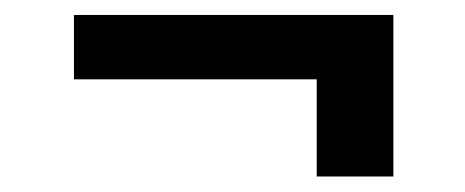

<svg xmlns="http://www.w3.org/2000/svg" viewBox="-20 -413 606 250"><path d="M492.2 -393.5V-309.7H76.3V-393.5ZM492.2 -355.1V-183.2H392.4V-355.1Z"/></svg>

Font: InterMG SemiBold
Style: Regular
Weight: 600
Designer: Rasmus Andersson
Foundry: rsms
Version: Version 3.019;December 26, 2023;FontCreator 15.0.0.2955 64-b